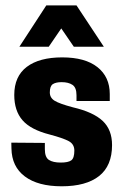

<svg xmlns="http://www.w3.org/2000/svg" viewBox="-20 -666 448 696"><path d="M21 -148.9 21.5 -127.9Q22.5 -62 70.1 -26.4Q117.7 9.3 203.6 9.3Q292 9.3 339.1 -27.8Q386.2 -64.9 386.2 -140.1Q386.2 -195.8 352.1 -227.8Q317.9 -259.8 244.6 -276.9Q195.3 -290 178 -300.8Q160.6 -311.5 160.6 -331.1Q160.6 -354 171.6 -361.1Q182.6 -368.2 203.6 -368.2Q228 -368.2 242.7 -358.4Q257.3 -348.6 257.3 -320.8V-299.8H377.9V-325.2Q377.9 -387.2 333.3 -422.6Q288.6 -458 205.6 -458Q122.6 -458 77.1 -423.6Q31.7 -389.2 31.7 -321.8Q31.7 -264.6 61.5 -230.2Q91.3 -195.8 160.6 -178.2Q208.5 -165.5 229 -154.5Q249.5 -143.6 249.5 -120.1Q249.5 -92.8 238.3 -84.7Q227.1 -76.7 200.2 -76.7Q172.4 -76.7 157.5 -86.2Q142.6 -95.7 142.6 -125V-147.9ZM257.3 -646.5H147.9L50.3 -496.6H156.7L202.1 -563L247.6 -496.6H356.4Z"/></svg>

Font: Roboto Flex Super Cond Bold
Style: Regular
Weight: 700
Width: 3
Designer: Berlow after Robertson
Foundry: Google
Version: Version 3.000